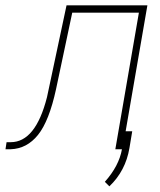

<svg xmlns="http://www.w3.org/2000/svg" viewBox="-50 -548 587 705"><path d="M491.2 -528.3 399.9 0H373.5L460 -501.5H215.3L155.8 -220.7Q130.4 -103.5 89.6 -52.7Q48.8 -2 -10.7 0H-29.8L-25.9 -25.9H-10.7Q80.6 -25.9 122.6 -191.4L194.3 -528.3ZM351.6 136.2 335 119.6Q387.2 61 397.9 -0.5L409.2 -65.9H435.5L425.3 -4.4Q411.1 79.6 351.6 136.2Z"/></svg>

Font: Roboto Thin
Style: Italic
Weight: 250
Italic angle: -12°
Designer: Google
Version: Version 2.134; 2016